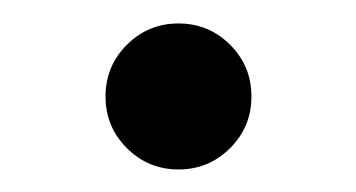

<svg xmlns="http://www.w3.org/2000/svg" viewBox="-20 -434 310 167"><path d="M71.8 -350.1Q71.8 -376.5 90.3 -395Q108.9 -413.6 135.3 -413.6Q161.6 -413.6 180.2 -395Q198.7 -376.5 198.7 -350.1Q198.7 -323.7 180.2 -305.2Q161.6 -286.6 135.3 -286.6Q108.9 -286.6 90.3 -305.2Q71.8 -323.7 71.8 -350.1Z"/></svg>

Font: Lapsus Pro (theguybrush.com)
Style: Bold
Weight: 700
Designer: Jose Roses
Version: Version 1.00 February 9, 2018, initial release